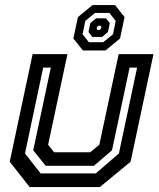

<svg xmlns="http://www.w3.org/2000/svg" viewBox="-20 -760 644 780"><path d="M100.5 0 19.5 -103 112.5 -540H254L175.5 -172L199.5 -141.5H346.5L383.5 -172L462 -540H603.5L510.5 -103L385.5 0ZM145 -55.5H369L463 -136.5L537 -485.5H506.5L435 -149.5L361.5 -86.5H165.5L115 -149.5L186.5 -485.5H155.5L81.5 -136.5ZM317 -555 278 -603.5 296.5 -690.5 356 -739.5H447.5L486 -690.5L467.5 -603.5L408.5 -555ZM341 -588.5H399.5L439 -621L450 -675L424.5 -707.5H366L326.5 -675L315.5 -621ZM355 -610 339.5 -630 347 -666.5 370.5 -685.5H410.5L426 -666.5L418.5 -630L395 -610ZM376 -638.5H384.5L390 -643.5L392 -651L388.5 -655.5H380L374.5 -651L372.5 -643.5Z"/></svg>

Font: Tourney SemiBold
Style: Italic
Weight: 600
Italic angle: -12°
Version: Version 1.015